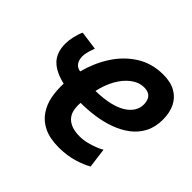

<svg xmlns="http://www.w3.org/2000/svg" viewBox="-141 -684 841 841"><g transform="rotate(45 280.0 -263.0)"><path d="M324 12Q268 12 231.5 -5.5Q195 -23 174 -54Q153 -85 146 -123Q139 -161 141 -201Q81 -215 51.5 -245.5Q22 -276 22 -331Q22 -350 27.5 -374.5Q33 -399 42 -418L129 -406Q125 -396 119.5 -377.5Q114 -359 114 -343Q114 -322 124 -307.5Q134 -293 154 -290Q172 -358 208 -414Q244 -470 298 -504Q352 -538 422 -538Q468 -538 498.5 -520.5Q529 -503 544.5 -471.5Q560 -440 560 -397Q560 -351 542 -316.5Q524 -282 493 -258.5Q462 -235 422 -220.5Q382 -206 338.5 -200Q295 -194 253 -194Q251 -172 254.5 -152.5Q258 -133 269.5 -118.5Q281 -104 301.5 -95.5Q322 -87 353 -87Q376 -87 398 -92.5Q420 -98 439 -105.5Q458 -113 469 -120L481 -28Q456 -13 414.5 -0.5Q373 12 324 12ZM262 -277Q312 -278 348 -286.5Q384 -295 407.5 -310Q431 -325 442.5 -344Q454 -363 454 -386Q454 -400 449 -412.5Q444 -425 432.5 -432Q421 -439 402 -439Q370 -439 341.5 -417.5Q313 -396 292.5 -359.5Q272 -323 262 -277Z"/></g></svg>

Font: Ubuntu Sans Mono SemiBold
Style: Italic
Weight: 600
Italic angle: -13.5°
Monospace: yes
Designer: Dalton Maag Ltd
Foundry: Dalton Maag Ltd
Version: Version 1.006